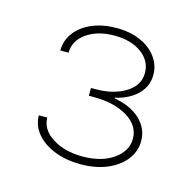

<svg xmlns="http://www.w3.org/2000/svg" viewBox="-68 -893 532 524"><g transform="rotate(15 198.5 -631.5)"><path d="M201.2 -439Q160.6 -439 128.2 -451.7Q95.7 -464.4 76.7 -486.8Q57.6 -509.3 57.1 -538.6H81.1Q81.5 -504.4 116 -482.7Q150.4 -460.9 201.2 -460.9Q254.9 -460.9 288.3 -484.6Q321.8 -508.3 321.8 -543Q321.8 -580.1 284.7 -602.8Q247.6 -625.5 188.5 -625.5H175.3V-647.5H188.5Q239.3 -647.5 273.2 -668.7Q307.1 -689.9 307.1 -725.1Q307.1 -758.8 277.6 -780.5Q248 -802.2 200.7 -802.2Q153.8 -802.2 122.8 -780.8Q91.8 -759.3 91.3 -724.6H67.9Q68.4 -753.9 85.7 -776.4Q103 -798.8 133.1 -811.3Q163.1 -823.7 201.2 -823.7Q239.7 -823.7 268.8 -810.8Q297.9 -797.9 314.2 -775.6Q330.6 -753.4 330.6 -726.1Q330.6 -693.4 307.4 -670.4Q284.2 -647.5 245.1 -638.7V-636.7Q291 -628.9 318.1 -603.8Q345.2 -578.6 345.2 -542.5Q345.2 -513.7 326.9 -490Q308.6 -466.3 276.1 -452.6Q243.7 -439 201.2 -439Z"/></g></svg>

Font: Inter 18pt Thin
Style: Regular
Weight: 250
Designer: Rasmus Andersson
Foundry: rsms
Version: Version 4.001;git-66647c0bb